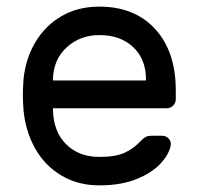

<svg xmlns="http://www.w3.org/2000/svg" viewBox="-20 -550 597 580"><path d="M511 -277V-250Q511 -239 503 -231Q495 -223 484 -223H140V-217Q142 -151 180.5 -113.5Q219 -76 280 -76Q330 -76 357.5 -89Q385 -102 407 -126Q415 -134 421.5 -137Q428 -140 439 -140H469Q481 -140 489 -132Q497 -124 496 -113Q492 -86 466.5 -57.5Q441 -29 393.5 -9.5Q346 10 280 10Q216 10 166 -19.5Q116 -49 86.5 -101Q57 -153 51 -218Q49 -248 49 -264Q49 -280 51 -310Q57 -372 86.5 -422Q116 -472 165.5 -501Q215 -530 280 -530Q387 -530 449 -462Q511 -394 511 -277ZM421 -307V-310Q421 -371 382.5 -407.5Q344 -444 280 -444Q222 -444 181.5 -407Q141 -370 140 -310V-307Z"/></svg>

Font: Hezaedrus
Style: Regular
Weight: 400
Designer: Hubert & Fischer
Foundry: Hubert & Fischer
Version: Version 1.10;September 3, 2019;FontCreator 11.5.0.2425 64-bi